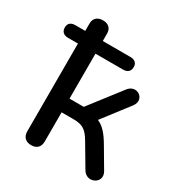

<svg xmlns="http://www.w3.org/2000/svg" viewBox="-189 -832 901 958"><g transform="rotate(30 261.0 -352.5)"><path d="M128 7C160 7 178 -11 178 -44V-211H248C298 -211 322 -196 351 -146L425 -21C457 36 541 -5 509 -62L443 -174C413 -226 387 -255 354 -269L470 -420C510 -473 438 -522 399 -470L260 -290H178V-549H337C363 -549 377 -563 377 -586C377 -609 363 -622 337 -622H178V-665C178 -694 160 -712 128 -712C96 -712 77 -694 77 -665V-622H20C-6 -622 -20 -609 -20 -586C-20 -563 -6 -549 20 -549H77V-44C77 -11 96 7 128 7Z"/></g></svg>

Font: Nunito SemiBold
Style: Regular
Weight: 600
Designer: Vernon Adams
Foundry: Vernon Adams
Version: Version 3.602